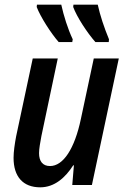

<svg xmlns="http://www.w3.org/2000/svg" viewBox="-20 -791 534 821"><path d="M231 -611H289L291 -623C270 -667 252 -725 242 -771H138L137 -761C153 -719 197 -650 231 -611ZM388 -611H445L446 -623C425 -674 408 -725 398 -771H294L293 -761C309 -718 352 -652 388 -611ZM152 10C213 10 259 -31 293 -84H296L289 0H373L488 -541H381L326 -283C299 -154 250 -81 194 -81C162 -81 147 -102 147 -136C147 -156 152 -181 157 -209L227 -541H120L49 -208C43 -176 38 -142 38 -116C38 -36 78 10 152 10Z"/></svg>

Font: Noto Sans Display SemiCondensed Medium
Style: Italic
Weight: 500
Width: 4
Italic angle: -12°
Designer: Monotype Design Team
Foundry: Monotype Imaging Inc.
Version: Version 1.900